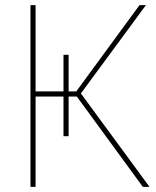

<svg xmlns="http://www.w3.org/2000/svg" viewBox="-20 -730 611 750"><path d="M99 0V-710H119V-373H278L525 -710H550L296 -365L564 0H538L280 -353H119V0ZM248 -198H228V-516H248Z"/></svg>

Font: Raleway Thin
Style: Regular
Weight: 100
Designer: Matt McInerney, Pablo Impallari, Rodrigo Fuenzalida
Foundry: Matt McInerney, Pablo Impallari, Rodrigo Fuenzalida
Version: Version 4.026